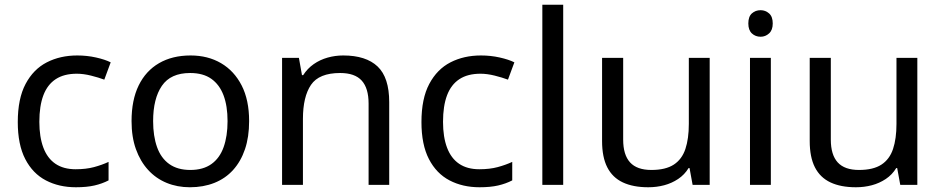

<svg xmlns="http://www.w3.org/2000/svg" viewBox="-20 -780 3975 810"><path d="M300 10Q229 10 173.5 -19Q118 -48 86.5 -109Q55 -170 55 -265Q55 -364 88 -426Q121 -488 177.5 -517Q234 -546 306 -546Q347 -546 385 -537.5Q423 -529 447 -517L420 -444Q396 -453 364 -461Q332 -469 304 -469Q250 -469 215 -446Q180 -423 163 -378Q146 -333 146 -266Q146 -202 163 -157Q180 -112 214 -89Q248 -66 299 -66Q343 -66 376.5 -75Q410 -84 438 -97V-19Q411 -5 378.5 2.5Q346 10 300 10Z M1031 -269Q1031 -202 1013.5 -150.5Q996 -99 963.5 -63Q931 -27 884.5 -8.5Q838 10 781 10Q728 10 683 -8.5Q638 -27 605 -63Q572 -99 553.5 -150.5Q535 -202 535 -269Q535 -358 565 -419.5Q595 -481 651 -513.5Q707 -546 784 -546Q857 -546 912.5 -513.5Q968 -481 999.5 -419.5Q1031 -358 1031 -269ZM626 -269Q626 -206 642.5 -159.5Q659 -113 694 -88Q729 -63 783 -63Q837 -63 872 -88Q907 -113 923.5 -159.5Q940 -206 940 -269Q940 -333 923 -378Q906 -423 871.5 -447.5Q837 -472 782 -472Q700 -472 663 -418Q626 -364 626 -269Z M1428 -546Q1524 -546 1573 -499.5Q1622 -453 1622 -349V0H1535V-343Q1535 -408 1506 -440Q1477 -472 1415 -472Q1326 -472 1292 -422Q1258 -372 1258 -278V0H1170V-536H1241L1254 -463H1259Q1277 -491 1303.5 -509.5Q1330 -528 1362 -537Q1394 -546 1428 -546Z M2003 10Q1932 10 1876.5 -19Q1821 -48 1789.5 -109Q1758 -170 1758 -265Q1758 -364 1791 -426Q1824 -488 1880.5 -517Q1937 -546 2009 -546Q2050 -546 2088 -537.5Q2126 -529 2150 -517L2123 -444Q2099 -453 2067 -461Q2035 -469 2007 -469Q1953 -469 1918 -446Q1883 -423 1866 -378Q1849 -333 1849 -266Q1849 -202 1866 -157Q1883 -112 1917 -89Q1951 -66 2002 -66Q2046 -66 2079.5 -75Q2113 -84 2141 -97V-19Q2114 -5 2081.5 2.5Q2049 10 2003 10Z M2356 0H2268V-760H2356Z M2974 -536V0H2902L2889 -71H2885Q2868 -43 2841 -25Q2814 -7 2782 1.5Q2750 10 2715 10Q2651 10 2607.5 -10.5Q2564 -31 2542 -74Q2520 -117 2520 -185V-536H2609V-191Q2609 -127 2638 -95Q2667 -63 2728 -63Q2788 -63 2822.5 -85.5Q2857 -108 2871.5 -151.5Q2886 -195 2886 -257V-536Z M3232 -536V0H3144V-536ZM3189 -737Q3209 -737 3224.5 -723.5Q3240 -710 3240 -681Q3240 -653 3224.5 -639Q3209 -625 3189 -625Q3167 -625 3152 -639Q3137 -653 3137 -681Q3137 -710 3152 -723.5Q3167 -737 3189 -737Z M3850 -536V0H3778L3765 -71H3761Q3744 -43 3717 -25Q3690 -7 3658 1.5Q3626 10 3591 10Q3527 10 3483.5 -10.5Q3440 -31 3418 -74Q3396 -117 3396 -185V-536H3485V-191Q3485 -127 3514 -95Q3543 -63 3604 -63Q3664 -63 3698.5 -85.5Q3733 -108 3747.5 -151.5Q3762 -195 3762 -257V-536Z"/></svg>

Font: Noto Sans Telugu
Style: Regular
Weight: 400
Designer: Jelle Bosma - Monotype Design Team
Foundry: Monotype Imaging Inc.
Version: Version 2.003